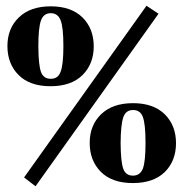

<svg xmlns="http://www.w3.org/2000/svg" viewBox="-20 -629 641 670"><path d="M487.8 -130.4Q487.8 -196.3 478.5 -220.7Q469.7 -245.1 444.3 -245.1Q418.9 -245.1 410.2 -219.7Q401.4 -194.3 400.9 -129.4Q401.4 -64 410.2 -40Q418.9 -16.1 443.8 -16.1Q468.8 -16.1 478.5 -40.5Q487.8 -64.9 487.8 -130.4ZM293 -130.4Q293 -191.9 333 -230.5Q373 -269 444.3 -269Q515.6 -269 555.2 -230Q594.2 -190.9 594.2 -129.4Q594.2 -67.9 555.2 -28.8Q515.6 9.8 443.4 9.8Q371.1 9.8 332 -29.3Q293 -68.4 293 -130.4ZM157.2 -583Q132.3 -583 123 -557.6Q113.8 -532.2 113.8 -467.3Q114.3 -401.9 123 -377.9Q131.8 -354 157.2 -354Q182.6 -354 191.4 -378.4Q201.2 -402.8 201.2 -468.3Q201.2 -534.2 191.4 -558.6Q181.6 -583 157.2 -583ZM307.1 -467.3Q307.1 -406.2 268.1 -367.2Q228.5 -328.1 156.2 -328.1Q84 -328.1 44.9 -367.2Q5.9 -406.2 5.9 -468.3Q5.9 -529.8 45.9 -568.4Q85.9 -606.9 157.2 -606.9Q228.5 -606.9 268.1 -567.9Q307.1 -528.8 307.1 -467.3ZM64 -9.8 491.2 -608.9 533.2 -581.1 104 21Z"/></svg>

Font: Unna-Bold
Style: Bold
Weight: 700
Designer: Jorge de Buen U.
Foundry: Omnibus-Type
Version: Version 2.006;PS 002.006;hotconv 1.0.70;makeotf.lib2.5.58329